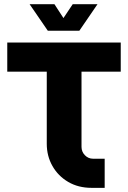

<svg xmlns="http://www.w3.org/2000/svg" viewBox="-20 -905 617 925"><path d="M421 0Q357.3 0 308.7 -28.5Q260 -57 232.7 -105.2Q205.3 -153.3 205.3 -212.3V-559.7H15V-700H561.7V-559.7H372.7V-197.3Q372.7 -174 389 -157.2Q405.3 -140.3 428.7 -140.3H484.3V0ZM210.3 -757 122.7 -884.7H242.3L285.7 -818L330.3 -884.7H449.7L362.3 -757Z"/></svg>

Font: MuseoModerno Thin
Style: Regular
Weight: 100
Designer: Pablo Cosgaya, Héctor Gatti, Marcela Romero, and the Authors of The MuseoModerno Project.
Foundry: Omnibus-Type Team
Version: Version 1.003